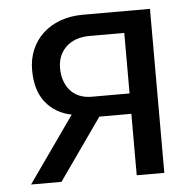

<svg xmlns="http://www.w3.org/2000/svg" viewBox="-43 -567 615 610"><g transform="rotate(-5 264.0 -261.5)"><path d="M32 0 180 -210Q129 -220 98 -258Q67 -296 67 -362Q67 -397 79.5 -426.5Q92 -456 115 -477.5Q138 -499 170.5 -511Q203 -523 243 -523H457V0H369V-196H267L129 0ZM369 -261V-454H259Q211 -454 183.5 -428Q156 -402 156 -360Q156 -339 162 -321Q168 -303 179.5 -289.5Q191 -276 208.5 -268.5Q226 -261 249 -261Z"/></g></svg>

Font: Rising Sun
Style: Regular
Weight: 400
Designer: Matt McInerney, Pablo Impallari, Rodrigo Fuenzalida (Raleway font), Stephen Hutchings (Greek), Cristiano Sobral (main ch
Foundry: The Rising Sun Project Authors
Version: Version 4.327; ttfautohint (v1.8.4.7-5d5b-dirty)